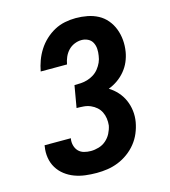

<svg xmlns="http://www.w3.org/2000/svg" viewBox="-111 -832 823 930"><g transform="rotate(-15 300.0 -367.5)"><path d="M260 8Q231 8 203 4.5Q175 1 149.5 -8.5Q124 -18 102.5 -34.5Q81 -51 67 -74Q53 -97 48.5 -125Q44 -153 49 -181Q49 -183 49 -184.5Q49 -186 50 -187H182Q182 -187 181.5 -186.5Q181 -186 181 -185Q178 -168 182.5 -151Q187 -134 198 -122.5Q209 -111 225.5 -106.5Q242 -102 260 -102Q279 -102 299.5 -108Q320 -114 336 -128Q352 -142 361.5 -160.5Q371 -179 375 -199Q377 -217 374.5 -234.5Q372 -252 364.5 -267Q357 -282 344.5 -293Q332 -304 316 -311Q300 -318 282 -319.5Q264 -321 246 -321L265 -431Q281 -431 297.5 -432Q314 -433 330.5 -438Q347 -443 362 -452.5Q377 -462 388 -476Q399 -490 406 -505.5Q413 -521 415 -538Q418 -555 417 -572Q416 -589 408.5 -603.5Q401 -618 386 -625.5Q371 -633 354 -633Q336 -633 318 -625.5Q300 -618 287 -604Q274 -590 266.5 -572.5Q259 -555 256 -537H124Q129 -564 138.5 -590Q148 -616 163.5 -640.5Q179 -665 200.5 -685Q222 -705 247 -718.5Q272 -732 299.5 -737.5Q327 -743 354 -743Q384 -743 412.5 -737.5Q441 -732 465.5 -719Q490 -706 508 -684.5Q526 -663 536 -636.5Q546 -610 548.5 -581Q551 -552 546 -522Q542 -498 532 -474.5Q522 -451 505 -430.5Q488 -410 466.5 -395Q445 -380 421 -371Q444 -357 462.5 -336.5Q481 -316 492 -291Q503 -266 506.5 -238Q510 -210 505 -181Q500 -153 489 -127Q478 -101 460 -78.5Q442 -56 418 -38.5Q394 -21 367.5 -10.5Q341 0 314 4Q287 8 260 8Z"/></g></svg>

Font: Iosevka Slab XBdExObl
Style: Regular
Weight: 800
Width: 7
Italic angle: -9°
Monospace: yes
Designer: Belleve Invis
Foundry: Belleve Invis
Version: Version 11.1.0; ttfautohint (v1.8.3)